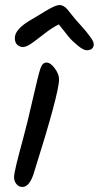

<svg xmlns="http://www.w3.org/2000/svg" viewBox="-20 -760 393 764"><path d="M215 -444Q215 -389 113 -66Q96 -16 69 -16Q55 -16 45.5 -27.5Q36 -39 36 -54Q36 -69 46 -109.5Q56 -150 72 -208.5Q88 -267 110.5 -366Q133 -465 141 -488Q149 -511 165 -511Q181 -511 198 -488Q215 -465 215 -444ZM337 -616Q353 -596 353 -584Q353 -572 345.5 -566Q338 -560 325 -560Q312 -560 289 -579Q266 -598 253 -614Q240 -630 214 -663Q186 -649 155.5 -625Q125 -601 105 -587Q85 -573 71.5 -573Q58 -573 48.5 -582Q39 -591 39 -609Q39 -645 108 -684Q119 -690 135 -700Q151 -710 161 -716Q171 -722 182.5 -728Q194 -734 202.5 -737Q211 -740 218 -740Q225 -740 233.5 -735Q242 -730 247 -724Q252 -718 263.5 -703.5Q275 -689 281 -682Q287 -675 301.5 -659Q316 -643 322 -635.5Q328 -628 337 -616Z"/></svg>

Font: Kalam
Style: Regular
Weight: 400
Designer: Lipi Raval (Devanagari and Latin), Jonny Pinhorn (Latin)
Foundry: Indian Type Foundry
Version: Version 2.001;PS 1.0;hotconv 1.0.79;makeotf.lib2.5.61930; tt